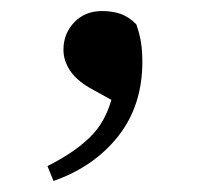

<svg xmlns="http://www.w3.org/2000/svg" viewBox="-20 -147 372 348"><path d="M77 181 66 154Q120 127 149 95.5Q178 64 188 8L200 44L142 12Q117 -3 106 -20.5Q95 -38 95 -57Q95 -86 114.5 -106.5Q134 -127 165 -127Q183 -127 198 -122Q213 -117 227 -103Q233 -86 235.5 -70.5Q238 -55 238 -35Q238 44 194.5 99.5Q151 155 77 181Z"/></svg>

Font: Noto Serif KR ExtraLight SemiBold
Style: Regular
Weight: 600
Version: Version 2.002-H1;hotconv 1.1.0;makeotfexe 2.6.0